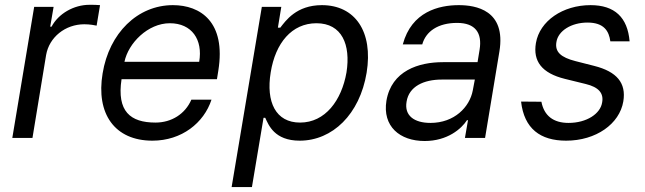

<svg xmlns="http://www.w3.org/2000/svg" viewBox="-20 -574 2683 799"><path d="M31.2 0H115.1L171.9 -345.2C184.7 -419 251.4 -473 331 -473C353.7 -473 376.4 -468.8 382.1 -467.3L396.3 -552.6C386.4 -554 365.1 -554 352.3 -554C286.9 -554 223 -517 194.6 -463.1H188.9L203.1 -545.5H122.2Z M614.3 11.4C736.2 11.4 828.5 -62.5 860.1 -159.1H776.3C750.4 -99.4 693.5 -63.9 627.1 -63.9C522 -63.9 465.6 -110.8 485.8 -244.3H882.8L888.5 -279.8C921.2 -483.3 813.6 -552.6 699.6 -552.6C552.2 -552.6 434.3 -436.1 407 -268.5C378.9 -100.9 457 11.4 614.3 11.4ZM497.9 -316.8C513.8 -394.2 595.2 -477.3 686.8 -477.3C778.1 -477.3 824.9 -409.1 808.9 -316.8Z M943.9 204.5H1028.4L1076.7 -83.8H1083.8C1097.7 -54 1121.8 11.4 1227.3 11.4C1363.3 11.4 1476.9 -98 1505.7 -271.3C1533.7 -443.2 1457 -552.6 1319.6 -552.6C1212.7 -552.6 1168.7 -487.2 1146.3 -458.8H1136.4L1150.6 -545.5H1069.6ZM1106.5 -272.7C1126.1 -394.9 1194.2 -477.3 1296.9 -477.3C1403.1 -477.3 1440 -387.8 1421.9 -272.7C1401.6 -156.2 1333.5 -63.9 1228.7 -63.9C1127.5 -63.9 1086.3 -149.1 1106.5 -272.7Z M1747.2 12.8C1842.3 12.8 1900.6 -38.4 1923.3 -73.9H1927.6L1914.8 0H1998.6L2058.2 -359.4C2087 -532.7 1958.8 -552.6 1889.2 -552.6C1806.8 -552.6 1692.5 -525.6 1656.2 -389.2H1737.2C1752.1 -443.2 1802.6 -478.7 1882.1 -478.7C1958.8 -478.7 1986.9 -436.4 1975.9 -367.9L1967.3 -315.3H1823.2C1722.3 -315.3 1609.4 -279.8 1588.1 -154.8C1571 -48.3 1643.5 12.8 1747.2 12.8ZM1671.9 -150.6C1681.8 -214.5 1743.6 -242.9 1818.2 -242.9H1956L1947.4 -197.4C1934.3 -128.2 1870.7 -62.5 1771.3 -62.5C1704.5 -62.5 1661.9 -92.3 1671.9 -150.6Z M2519.9 -402H2600.1C2591.6 -501.4 2538.4 -552.6 2437.5 -552.6C2322.4 -552.6 2225.9 -487.2 2210.2 -394.9C2197.4 -319.6 2234.4 -269.5 2331 -245.7L2417.6 -224.4C2471.6 -211.3 2492.9 -186.1 2485.8 -147.7C2478.7 -100.9 2421.9 -62.5 2345.9 -62.5C2282.7 -62.5 2244.3 -92.3 2233 -150.6L2148.4 -151.3C2161.2 -38.4 2228.7 11.4 2335.9 11.4C2460.2 11.4 2558.2 -58.2 2573.9 -152C2586.6 -228.7 2546.9 -275.9 2453.1 -299.7L2375 -319.6C2313.9 -335.2 2288.4 -358 2295.5 -399.1C2302.6 -446 2358 -480.1 2424.7 -480.1C2494.3 -480.1 2514.2 -443.9 2519.9 -402Z"/></svg>

Font: Magic Ui Pro
Style: Italic
Weight: 400
Italic angle: -9.39999°
Designer: Stefan Endress, Andreas Faust
Version: Version 1.000;FEAKit 1.0